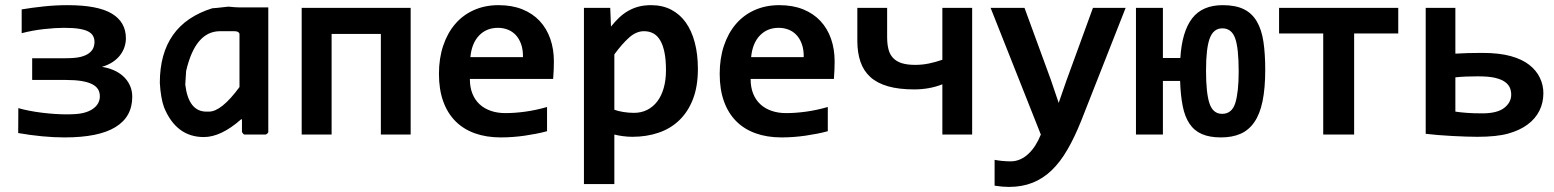

<svg xmlns="http://www.w3.org/2000/svg" viewBox="-20 -527 6088 752"><path d="M51.8 -103.5Q92.8 -91.8 145.3 -85.4Q197.8 -79.1 240.7 -79.1Q284.2 -79.1 305.9 -84.5Q327.6 -89.8 342 -99.4Q356.4 -108.9 363.8 -121.8Q371.1 -134.8 371.1 -149.9Q371.1 -165 364.3 -176.8Q357.4 -188.5 341.8 -196.8Q326.2 -205.1 300.3 -209.5Q274.4 -213.9 237.3 -213.9H106V-298.8H230.5Q274.9 -298.8 295.2 -304Q315.4 -309.1 327.6 -317.9Q339.8 -326.7 345 -338.1Q350.1 -349.6 350.1 -362.8Q350.1 -375.5 344.7 -385.7Q339.4 -396 326.7 -403.1Q314 -410.2 290.8 -414.1Q267.6 -418 230.5 -418Q197.3 -418 152.6 -413.1Q107.9 -408.2 64.9 -397V-490.2Q106 -497.1 152.6 -502Q199.2 -506.8 244.6 -506.8Q363.3 -506.8 418.2 -473.6Q473.1 -440.4 473.1 -377Q473.1 -359.9 467.5 -342.8Q461.9 -325.7 450.2 -310.5Q438.5 -295.4 420.7 -283.7Q402.8 -272 378.9 -265.1Q402.8 -261.7 424.6 -252.4Q446.3 -243.2 462.6 -228.3Q479 -213.4 488.5 -193.1Q498 -172.9 498 -147.9Q498 -69.3 432.1 -29.1Q366.2 11.2 232.9 11.2Q190.9 11.2 144.8 6.8Q98.6 2.4 51.3 -5.9Z M1030.8 -498V-10.3Q1030.8 -5.4 1021 0H938Q933.1 0 927.7 -10.3V-59.6H924.3Q845.7 9.8 778.3 9.8Q670.4 9.8 622.6 -106.4Q609.4 -142.6 606 -202.6Q606 -430.7 811.5 -494.6Q818.8 -494.6 874.5 -501Q902.8 -498 918 -498ZM705.6 -195.8Q718.3 -89.8 788.6 -89.8H798.3Q847.2 -89.8 918 -186V-395Q914.6 -404.8 897.9 -404.8H841.8Q745.1 -404.8 709 -249Z M1471.7 0V-394H1278.8V0H1161.6V-496.1H1588.4V0Z M2149.4 -286.1Q2149.4 -273.9 2148.7 -254.4Q2147.9 -234.9 2146.5 -217.8H1820.3Q1820.3 -185.1 1830.3 -160.2Q1840.3 -135.3 1858.6 -118.4Q1877 -101.6 1902.6 -92.8Q1928.2 -84 1959.5 -84Q1995.6 -84 2036.9 -89.6Q2078.1 -95.2 2122.6 -107.9V-13.2Q2103.5 -7.8 2081.1 -3.4Q2058.6 1 2035.2 4.4Q2011.7 7.8 1987.8 9.5Q1963.9 11.2 1941.4 11.2Q1884.8 11.2 1839.8 -4.9Q1794.9 -21 1763.7 -52.5Q1732.4 -84 1715.8 -130.4Q1699.2 -176.8 1699.2 -237.8Q1699.2 -298.3 1715.8 -347.9Q1732.4 -397.5 1762.7 -432.9Q1793 -468.3 1836.2 -487.5Q1879.4 -506.8 1932.6 -506.8Q1985.4 -506.8 2025.9 -490.5Q2066.4 -474.1 2093.8 -444.8Q2121.1 -415.5 2135.3 -375Q2149.4 -334.5 2149.4 -286.1ZM2028.3 -303.2Q2028.8 -332.5 2021 -354.2Q2013.2 -376 1999.8 -390.1Q1986.3 -404.3 1968.5 -411.1Q1950.7 -418 1930.2 -418Q1885.3 -418 1856.4 -387.9Q1827.6 -357.9 1822.3 -303.2Z M2713.4 -256.8Q2713.4 -188.5 2694.1 -138.7Q2674.8 -88.9 2640.4 -55.9Q2606 -22.9 2559.1 -7.1Q2512.2 8.8 2457 8.8Q2438.5 8.8 2419.9 6.3Q2401.4 3.9 2386.2 0V193.8H2267.1V-496.1H2370.1L2373 -422.9Q2388.2 -441.9 2404.5 -457.5Q2420.9 -473.1 2439.9 -484.1Q2459 -495.1 2481 -501Q2502.9 -506.8 2530.3 -506.8Q2574.2 -506.8 2608.4 -489.3Q2642.6 -471.7 2665.8 -439.2Q2689 -406.7 2701.2 -360.6Q2713.4 -314.5 2713.4 -256.8ZM2588.4 -252Q2588.4 -293 2582.5 -321.8Q2576.7 -350.6 2565.7 -369.1Q2554.7 -387.7 2538.8 -396.2Q2522.9 -404.8 2502.4 -404.8Q2472.2 -404.8 2444.6 -380.4Q2417 -356 2386.2 -314V-97.2Q2400.4 -91.8 2421.1 -88.4Q2441.9 -85 2463.4 -85Q2491.7 -85 2514.9 -96.7Q2538.1 -108.4 2554.4 -129.9Q2570.8 -151.4 2579.6 -182.4Q2588.4 -213.4 2588.4 -252Z M3249 -286.1Q3249 -273.9 3248.3 -254.4Q3247.6 -234.9 3246.1 -217.8H2919.9Q2919.9 -185.1 2929.9 -160.2Q2939.9 -135.3 2958.3 -118.4Q2976.6 -101.6 3002.2 -92.8Q3027.8 -84 3059.1 -84Q3095.2 -84 3136.5 -89.6Q3177.7 -95.2 3222.2 -107.9V-13.2Q3203.1 -7.8 3180.7 -3.4Q3158.2 1 3134.8 4.4Q3111.3 7.8 3087.4 9.5Q3063.5 11.2 3041 11.2Q2984.4 11.2 2939.5 -4.9Q2894.5 -21 2863.3 -52.5Q2832 -84 2815.4 -130.4Q2798.8 -176.8 2798.8 -237.8Q2798.8 -298.3 2815.4 -347.9Q2832 -397.5 2862.3 -432.9Q2892.6 -468.3 2935.8 -487.5Q2979 -506.8 3032.2 -506.8Q3085 -506.8 3125.5 -490.5Q3166 -474.1 3193.4 -444.8Q3220.7 -415.5 3234.9 -375Q3249 -334.5 3249 -286.1ZM3127.9 -303.2Q3128.4 -332.5 3120.6 -354.2Q3112.8 -376 3099.4 -390.1Q3085.9 -404.3 3068.1 -411.1Q3050.3 -418 3029.8 -418Q2984.9 -418 2956.1 -387.9Q2927.2 -357.9 2921.9 -303.2Z M3670.9 0V-196.8Q3645 -186.5 3616.9 -181.6Q3588.9 -176.8 3561 -176.8Q3500.5 -176.8 3458 -189Q3415.5 -201.2 3388.9 -225.3Q3362.3 -249.5 3350.1 -285.2Q3337.9 -320.8 3337.9 -367.2V-496.1H3454.6V-381.8Q3454.6 -354 3460 -333.5Q3465.3 -313 3478.3 -299.6Q3491.2 -286.1 3512.2 -279.5Q3533.2 -272.9 3564.9 -272.9Q3591.8 -272.9 3618.2 -278.3Q3644.5 -283.7 3670.9 -293V-496.1H3787.6V0Z M4214.8 -54.2Q4189 10.3 4160.9 58.8Q4132.8 107.4 4099.1 139.9Q4065.4 172.4 4024.2 188.7Q3982.9 205.1 3931.6 205.1Q3919.4 205.1 3905 203.9Q3890.6 202.6 3875.5 200.2V99.1Q3881.3 100.1 3888.9 101.3Q3896.5 102.5 3904.8 103.3Q3913.1 104 3921.6 104.5Q3930.2 105 3937.5 105Q3958 105 3975.6 97.2Q3993.2 89.4 4008.1 75.4Q4022.9 61.5 4035.2 42.2Q4047.4 22.9 4056.6 0L3859.9 -496.1H3992.7L4095.7 -214.8L4126.5 -124L4156.7 -210.9L4260.7 -496.1H4388.7Z M4603 -299.8Q4609.4 -403.3 4649.2 -455.1Q4689 -506.8 4769 -506.8Q4819.8 -506.8 4852.1 -490.7Q4884.3 -474.6 4902.8 -442.6Q4921.4 -410.6 4928.5 -363.3Q4935.5 -315.9 4935.5 -253.9Q4935.5 -181.2 4925 -130.6Q4914.6 -80.1 4892.8 -48.6Q4871.1 -17.1 4838.6 -2.9Q4806.2 11.2 4762.2 11.2Q4717.3 11.2 4687.3 -2Q4657.2 -15.1 4638.9 -42.5Q4620.6 -69.8 4612.3 -111.3Q4604 -152.8 4602.1 -210H4534.7V0H4429.2V-496.1H4534.7V-299.8ZM4831.5 -247.1Q4831.5 -339.8 4817.4 -377.9Q4803.2 -416 4767.6 -416Q4732.9 -416 4718.3 -377.2Q4703.6 -338.4 4703.6 -251Q4703.6 -162.1 4717.3 -121.6Q4731 -81.1 4766.6 -81.1Q4805.2 -81.1 4818.4 -124Q4831.5 -167 4831.5 -247.1Z M5283.7 -396V0H5162.6V-396H4989.7V-496.1H5456.5V-396Z M5785.2 -319.8Q5851.6 -319.8 5896.7 -307.4Q5941.9 -294.9 5969.7 -272.9Q5997.6 -251 6011.2 -222.4Q6024.9 -193.8 6024.9 -162.1Q6024.9 -124.5 6009.3 -93.3Q5993.7 -62 5963.1 -39.3Q5932.6 -16.6 5887.5 -3.9Q5842.3 8.8 5767.1 8.8Q5727.1 8.8 5667.5 5.6Q5607.9 2.4 5564 -2.9V-496.1H5680.2V-316.9Q5704.6 -318.4 5729.5 -319.1Q5754.4 -319.8 5785.2 -319.8ZM5785.6 -83Q5844.2 -83 5871.6 -104.5Q5898.9 -126 5898.9 -156.2Q5898.9 -171.9 5893.1 -184.6Q5887.2 -197.3 5873.5 -206.8Q5859.9 -216.3 5835.7 -222.2Q5811.5 -228 5766.6 -228Q5742.7 -228 5720.7 -227.1Q5698.7 -226.1 5680.2 -224.1V-89.8Q5699.7 -86.9 5724.6 -85Q5749.5 -83 5785.6 -83Z"/></svg>

Font: Code New Roman
Style: Bold
Weight: 700
Monospace: yes
Designer: Sam Radian
Foundry: Code New Roman
Version: Version 1.508 October 19, 2014